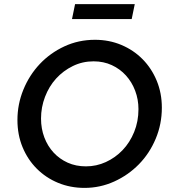

<svg xmlns="http://www.w3.org/2000/svg" viewBox="-20 -905 836 936"><path d="M65 0ZM769 -380Q769 -300 739 -228.5Q709 -157 657 -104Q605 -51 536.5 -20Q468 11 392 11Q323 11 263.5 -13.5Q204 -38 159.5 -82.5Q115 -127 90 -187.5Q65 -248 65 -320Q65 -397 94 -468Q123 -539 174 -593Q225 -647 294 -679Q363 -711 443 -711Q512 -711 571.5 -686Q631 -661 675 -616.5Q719 -572 744 -511.5Q769 -451 769 -380ZM655 -373Q655 -420 639 -462.5Q623 -505 594 -537Q565 -569 525 -587.5Q485 -606 436 -606Q382 -606 335 -583Q288 -560 253.5 -522Q219 -484 199.5 -433Q180 -382 180 -327Q180 -278 196 -235.5Q212 -193 241 -161.5Q270 -130 310 -112Q350 -94 399 -94Q450 -94 496 -115Q542 -136 577.5 -173Q613 -210 634 -261.5Q655 -313 655 -373ZM637 -885 622 -812H331L346 -885Z"/></svg>

Font: Rosa Sans Medium
Style: Italic
Weight: 500
Italic angle: -12°
Designer: Pentagram / MCKL
Foundry: Pentagram / MCKL
Version: Version 1.005;September 16, 2019;FontCreator 11.5.0.2425 64-